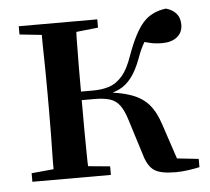

<svg xmlns="http://www.w3.org/2000/svg" viewBox="-45 -591 709 648"><g transform="rotate(-5 310.0 -266.5)"><path d="M40 0V-29L115 -36Q115 -50 115 -67Q116 -108 116.5 -153Q117 -198 117 -232V-296Q117 -330 116.5 -374.5Q116 -419 115 -461Q115 -478 115 -491L40 -499V-527H306V-499L232 -491Q231 -477 231 -461Q231 -418 230 -371Q230 -327 230 -289H272Q301 -289 325 -296.5Q349 -304 369.5 -327Q390 -350 406 -397Q433 -472 462 -504.5Q491 -537 540 -543Q587 -529 587 -485Q587 -458 568 -443Q549 -428 518 -428Q495 -428 478 -432Q468 -434 458 -437Q446 -418 434 -385Q419 -344 400.5 -320Q382 -296 359 -285Q348 -280 336 -276Q373 -271 400 -261Q436 -248 458 -222.5Q480 -197 494 -153L533 -36L606 -28V0Q588 4 566 7Q544 10 525 10Q474 10 452.5 -4.5Q431 -19 420 -57L382 -178Q372 -211 359 -229Q346 -247 325.5 -253.5Q305 -260 272 -260H230Q230 -212 230 -162Q231 -111 231 -68Q231 -51 232 -36L306 -29V0Z"/></g></svg>

Font: Early Summer Mincho SemiBold
Style: Regular
Weight: 600
Designer: GuiWonder
Version: Version 1.002